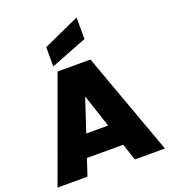

<svg xmlns="http://www.w3.org/2000/svg" viewBox="-172 -1116 1100 1241"><g transform="rotate(-20 377.5 -495.5)"><path d="M491 -705 747 0H540L341 -603H414L214 0H8L265 -705ZM169 -265H566L615 -115H120ZM500 -991V-843L250 -745V-878Z"/></g></svg>

Font: Parkinsans Light ExtraBold
Style: Regular
Weight: 800
Version: Version 1.000